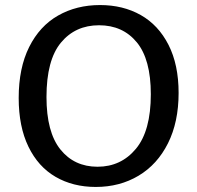

<svg xmlns="http://www.w3.org/2000/svg" viewBox="-20 -730 781 760"><path d="M54 -342Q54 -461 95.5 -544Q137 -627 210 -668.5Q283 -710 376 -710Q467 -710 537 -670.5Q607 -631 647 -552.5Q687 -474 687 -362Q687 -247 645 -163Q603 -79 528.5 -34.5Q454 10 359 10Q269 10 200 -30Q131 -70 92.5 -149.5Q54 -229 54 -342ZM577 -357Q577 -495 521.5 -562.5Q466 -630 372 -630Q278 -630 221 -561Q164 -492 164 -346Q164 -207 219 -138.5Q274 -70 366 -70Q459 -70 518 -141Q577 -212 577 -357Z"/></svg>

Font: Bitter Pro Medium
Style: Regular
Weight: 500
Designer: Sol Matas, and Bitter project Authors
Foundry: Sol Matas
Version: Version 1.010